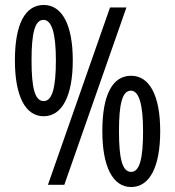

<svg xmlns="http://www.w3.org/2000/svg" viewBox="-20 -744 704 773"><path d="M156 -724C80 -724 40 -645 40 -501C40 -359 81 -276 156 -276C230 -276 273 -358 273 -501C273 -644 230 -724 156 -724ZM489 -714H423L173 0H239ZM155 -664C188 -664 205 -611 205 -501C205 -390 190 -337 156 -337C120 -337 107 -391 107 -501C107 -610 120 -664 155 -664ZM508 -439C433 -439 392 -363 392 -216C392 -75 433 9 508 9C582 9 625 -71 625 -216C625 -359 582 -439 508 -439ZM507 -379C540 -379 556 -322 556 -216C556 -108 543 -52 508 -52C472 -52 459 -106 459 -216C459 -325 472 -379 507 -379Z"/></svg>

Font: Noto Sans Lao Looped ExtraCondensed
Style: Regular
Weight: 400
Width: 2
Designer: Mark Frömberg, Ben Mitchell
Foundry: The Fontpad Ltd
Version: Version 1.003